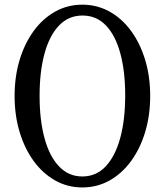

<svg xmlns="http://www.w3.org/2000/svg" viewBox="-20 -792 705 822"><path d="M332.5 10.5Q269.5 10.5 216.5 -19.2Q163.5 -49 124.5 -102.2Q85.5 -155.5 64 -226.8Q42.5 -298 42.5 -381Q42.5 -464.5 64 -535.5Q85.5 -606.5 124.5 -659.8Q163.5 -713 216.5 -742.5Q269.5 -772 332.5 -772Q395.5 -772 448.8 -742.5Q502 -713 541 -659.8Q580 -606.5 601.5 -535.5Q623 -464.5 623 -381Q623 -298 601.5 -226.8Q580 -155.5 541 -102.2Q502 -49 448.8 -19.2Q395.5 10.5 332.5 10.5ZM332.5 -36.5Q392 -36.5 432.8 -80Q473.5 -123.5 494.8 -201.5Q516 -279.5 516 -383.5Q516 -486.5 495.2 -563.2Q474.5 -640 433.8 -682.8Q393 -725.5 333 -725.5Q273.5 -725.5 232.5 -682.5Q191.5 -639.5 170.5 -562.2Q149.5 -485 149.5 -381.5Q149.5 -278.5 170.5 -200.8Q191.5 -123 232.5 -79.8Q273.5 -36.5 332.5 -36.5Z"/></svg>

Font: Libre Caslon Condensed
Style: Regular
Weight: 400
Designer: Pablo Impallari, Rodrigo Fuenzalida, Katja Schimmel, Ertekin Erdin
Foundry: Pablo Impallari, Rodrigo Fuenzalida
Version: Version 2.000; ttfautohint (v1.8.4.7-5d5b);gftools[0.9.33]